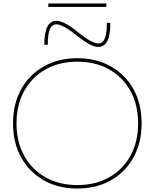

<svg xmlns="http://www.w3.org/2000/svg" viewBox="-20 -1075 890 1105"><path d="M425 10Q315 10 231.5 -37.5Q148 -85 101.5 -169.5Q55 -254 55 -365Q55 -477 101.5 -561Q148 -645 231.5 -692.5Q315 -740 425 -740Q535 -740 618.5 -692.5Q702 -645 748.5 -561Q795 -477 795 -365Q795 -254 748.5 -169.5Q702 -85 618.5 -37.5Q535 10 425 10ZM425 -10Q530 -10 608.5 -54.5Q687 -99 731 -179Q775 -259 775 -365Q775 -471 731 -551Q687 -631 608.5 -675.5Q530 -720 425 -720Q321 -720 242 -675.5Q163 -631 119 -551Q75 -471 75 -365Q75 -259 119 -179Q163 -99 242 -54.5Q321 -10 425 -10ZM546 -805Q523 -805 493 -821.5Q463 -838 419 -872Q379 -905 350.5 -920Q322 -935 304 -935Q279 -935 267 -907Q255 -879 255 -817H235Q235 -955 304 -955Q327 -955 357.5 -939Q388 -923 431 -888Q472 -855 500 -840Q528 -825 546 -825Q571 -825 583 -853.5Q595 -882 595 -943H615Q615 -805 546 -805ZM258 -1035V-1055H592V-1035Z"/></svg>

Font: M PLUS 2 Thin
Style: Regular
Weight: 100
Designer: Coji Morishita
Foundry: UNDERFOREST DESIGN
Version: Version 1.001